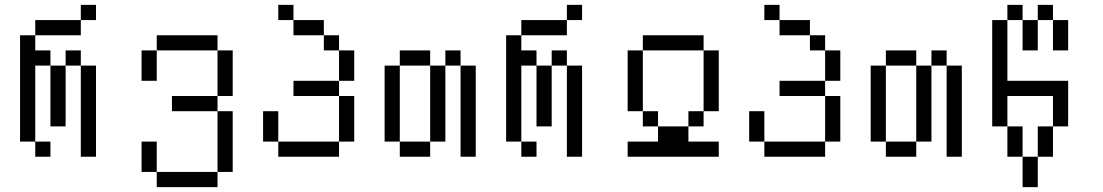

<svg xmlns="http://www.w3.org/2000/svg" viewBox="-20 -645 4540 790"><path d="M187.5 0V-62.5H125V0ZM375 -562.5V-625H312.5V-562.5H125V-500H62.5V-62.5H125V-375H187.5Q187.5 -375 187.5 -125H250Q250 -125 250 -375H187.5V-437.5H125V-500H312.5V-562.5ZM312.5 -375Q312.5 -375 312.5 0H375Q375 0 375 -375ZM250 -375H312.5V-437.5H250Z M625 62.5V125H875V62.5ZM625 62.5Q625 62.5 625 -62.5H562.5Q562.5 -62.5 562.5 62.5ZM875 62.5H937.5Q937.5 62.5 937.5 -187.5H875Q875 -187.5 875 62.5ZM875 -187.5V-250H687.5V-187.5ZM875 -250H937.5V-437.5H875ZM562.5 -437.5Q562.5 -437.5 562.5 -312.5H625Q625 -312.5 625 -437.5ZM625 -437.5H875V-500H625Z M1125 -62.5V0H1375V-62.5ZM1125 -62.5Q1125 -62.5 1125 -187.5H1062.5Q1062.5 -187.5 1062.5 -62.5ZM1375 -62.5H1437.5V-250H1375ZM1375 -250V-312.5H1187.5V-250ZM1375 -312.5H1437.5Q1437.5 -312.5 1437.5 -437.5H1375Q1375 -437.5 1375 -312.5ZM1375 -437.5V-500H1312.5V-437.5ZM1312.5 -500V-562.5H1187.5V-500ZM1187.5 -562.5V-625H1125V-562.5Z M1625 -62.5V0H1750V-62.5ZM1625 -62.5V-375H1562.5V-62.5ZM1750 -62.5H1812.5V-375H1750ZM1875 -375Q1875 -375 1875 0H1937.5Q1937.5 0 1937.5 -375ZM1625 -375H1750V-437.5H1625ZM1812.5 -375H1875V-437.5H1812.5Z M2187.5 0V-62.5H2125V0ZM2375 -562.5V-625H2312.5V-562.5H2125V-500H2062.5V-62.5H2125V-375H2187.5Q2187.5 -375 2187.5 -125H2250Q2250 -125 2250 -375H2187.5V-437.5H2125V-500H2312.5V-562.5ZM2312.5 -375Q2312.5 -375 2312.5 0H2375Q2375 0 2375 -375ZM2250 -375H2312.5V-437.5H2250Z M2937.5 0V-62.5H2812.5V-125H2687.5V-62.5H2562.5V0ZM2687.5 -125V-187.5H2625V-125ZM2812.5 -125H2875V-187.5H2812.5ZM2625 -187.5Q2625 -187.5 2625 -437.5H2562.5Q2562.5 -437.5 2562.5 -187.5ZM2875 -187.5H2937.5Q2937.5 -187.5 2937.5 -437.5H2875Q2875 -437.5 2875 -187.5ZM2625 -437.5H2875V-500H2625Z M3125 -62.5V0H3375V-62.5ZM3125 -62.5Q3125 -62.5 3125 -187.5H3062.5Q3062.5 -187.5 3062.5 -62.5ZM3375 -62.5H3437.5V-250H3375ZM3375 -250V-312.5H3187.5V-250ZM3375 -312.5H3437.5Q3437.5 -312.5 3437.5 -437.5H3375Q3375 -437.5 3375 -312.5ZM3375 -437.5V-500H3312.5V-437.5ZM3312.5 -500V-562.5H3187.5V-500ZM3187.5 -562.5V-625H3125V-562.5Z M3625 -62.5V0H3750V-62.5ZM3625 -62.5V-375H3562.5V-62.5ZM3750 -62.5H3812.5V-375H3750ZM3875 -375Q3875 -375 3875 0H3937.5Q3937.5 0 3937.5 -375ZM3625 -375H3750V-437.5H3625ZM3812.5 -375H3875V-437.5H3812.5Z M4187.5 0Q4187.5 0 4187.5 125H4250Q4250 125 4250 0ZM4187.5 0Q4187.5 0 4187.5 -125H4125Q4125 -125 4125 0ZM4250 0H4312.5Q4312.5 0 4312.5 -125H4250Q4250 -125 4250 0ZM4125 -125Q4125 -125 4125 -250H4312.5Q4312.5 -250 4312.5 -125H4375V-312.5H4125Q4125 -312.5 4125 -562.5H4062.5V-125ZM4187.5 -562.5Q4187.5 -562.5 4187.5 -437.5H4250Q4250 -437.5 4250 -562.5ZM4312.5 -562.5Q4312.5 -562.5 4312.5 -437.5H4375Q4375 -437.5 4375 -562.5ZM4125 -562.5H4187.5V-625H4125ZM4250 -562.5H4312.5V-625H4250Z"/></svg>

Font: BFUnifontExMono
Style: Regular
Weight: 500
Version: Version 15.0.06